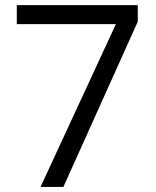

<svg xmlns="http://www.w3.org/2000/svg" viewBox="-20 -734 612 754"><path d="M139.2 0 435.1 -639.2H45.9V-713.9H521V-648.9L229 0Z"/></svg>

Font: f02034202
Style: Regular
Weight: 400
Foundry: Ascender Corporation
Version: Version 1.10